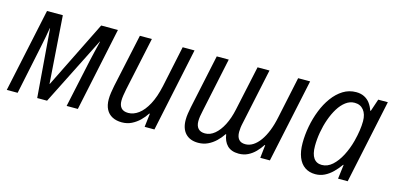

<svg xmlns="http://www.w3.org/2000/svg" viewBox="-57 -860 2432 1185"><g transform="rotate(15 1159.0 -267.5)"><path d="M15.1 0 128.9 -534.7H230L260.3 -104.5H262.2L475.1 -534.7H582L469.2 0H397.5L463.4 -307.1Q471.2 -340.8 478.8 -373.3Q486.3 -405.8 494.1 -436.5H492.2L272.5 0H209.5L174.8 -436H172.9Q168.5 -408.7 162.6 -377Q156.7 -345.2 149.9 -313.5L84.5 0Z M752 9.8Q716.3 9.8 690.7 -3.7Q665 -17.1 651.4 -43.2Q637.7 -69.3 637.7 -107.4Q637.7 -127.4 641.1 -150.1Q644.5 -172.9 648.9 -194.8L722.2 -535.2H798.8L726.1 -194.3Q721.7 -172.9 718.8 -153.8Q715.8 -134.8 715.8 -118.7Q715.8 -89.4 730.2 -73Q744.6 -56.6 775.4 -56.6Q809.1 -56.6 840.8 -80.1Q872.6 -103.5 898.7 -151.9Q924.8 -200.2 940.4 -273.4L995.6 -535.2H1071.3L958.5 0H896L906.2 -86.4H902.3Q886.2 -61 863.8 -39.3Q841.3 -17.6 813.5 -3.9Q785.6 9.8 752 9.8Z M1239.3 9.8Q1187.5 9.8 1158.4 -20.8Q1129.4 -51.3 1129.4 -107.9Q1129.4 -127.4 1132.6 -148.2Q1135.7 -168.9 1140.1 -190.4L1213.4 -535.2H1290L1217.3 -190.9Q1211.9 -168 1209.5 -151.1Q1207 -134.3 1207 -119.6Q1207 -89.8 1221.7 -73.5Q1236.3 -57.1 1265.6 -57.1Q1298.3 -57.1 1327.1 -81.1Q1356 -105 1378.2 -148.2Q1400.4 -191.4 1412.6 -249L1474.1 -535.2H1550.3L1476.1 -185.5Q1471.2 -165 1469.2 -149.2Q1467.3 -133.3 1467.3 -121.1Q1467.3 -90.3 1481 -73.7Q1494.6 -57.1 1523.4 -57.1Q1548.8 -57.1 1572.3 -72Q1595.7 -86.9 1616 -115Q1636.2 -143.1 1651.9 -182.6Q1667.5 -222.2 1677.7 -272L1733.4 -535.2H1810.1L1696.3 0H1634.8L1644 -83.5H1640.6Q1624.5 -58.6 1603.8 -37.4Q1583 -16.1 1556.9 -3.2Q1530.8 9.8 1498.5 9.8Q1474.6 9.8 1456.3 3.2Q1438 -3.4 1425.3 -16.1Q1412.6 -28.8 1404.8 -46.4Q1397 -64 1394 -85.9H1391.1Q1374 -60.1 1351.3 -38.3Q1328.6 -16.6 1300.8 -3.4Q1272.9 9.8 1239.3 9.8Z M1987.8 9.8Q1949.2 9.8 1921.1 -9.3Q1893.1 -28.3 1878.2 -65.7Q1863.3 -103 1863.3 -156.2Q1863.3 -208.5 1873.5 -262.9Q1883.8 -317.4 1903.6 -367.7Q1923.3 -418 1952.6 -458Q1981.9 -498 2019.5 -521.5Q2057.1 -544.9 2103 -544.9Q2132.3 -544.9 2154.5 -533.7Q2176.8 -522.5 2191.7 -502.4Q2206.5 -482.4 2214.8 -457H2218.8L2245.1 -535.2H2306.6L2193.4 0H2131.8L2143.1 -90.8H2140.1Q2120.1 -62.5 2096.7 -39.6Q2073.2 -16.6 2046.1 -3.4Q2019 9.8 1987.8 9.8ZM2012.2 -55.7Q2048.3 -55.7 2078.9 -83Q2109.4 -110.4 2132.8 -155.3Q2156.2 -200.2 2169.9 -252.4Q2179.7 -291 2184.3 -322.8Q2189 -354.5 2189 -382.3Q2189 -426.8 2168 -452.9Q2147 -479 2110.4 -479Q2080.1 -479 2054 -459.5Q2027.8 -439.9 2007.3 -406.7Q1986.8 -373.5 1972.2 -332Q1957.5 -290.5 1949.7 -245.6Q1941.9 -200.7 1941.9 -158.2Q1941.9 -106.9 1960 -81.3Q1978 -55.7 2012.2 -55.7Z"/></g></svg>

Font: Open Sans SemiCondensed
Style: Italic
Weight: 400
Width: 4
Italic angle: -12°
Designer: Monotype Design Team
Foundry: Monotype Imaging Inc.
Version: Version 3.000